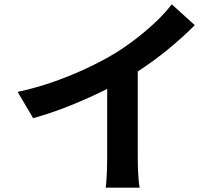

<svg xmlns="http://www.w3.org/2000/svg" viewBox="-20 -828 1040 892"><path d="M620 -496V-87Q620 -65 621 -39.5Q622 -14 624 8.5Q626 31 629 44H471Q473 32 474.5 9.5Q476 -13 477 -39Q478 -65 478 -87V-415Q401 -376 311 -339.5Q221 -303 134 -279L62 -401Q150 -420 233 -449.5Q316 -479 388.5 -513.5Q461 -548 517 -582Q568 -614 617 -652Q666 -690 708 -730.5Q750 -771 778 -808L885 -711Q828 -654 761 -599Q694 -544 620 -496Z"/></svg>

Font: Noto IKEA Simplified Chinese
Style: Bold
Weight: 700
Designer: Monotype Design Team
Foundry: Monotype Imaging Inc.
Version: Version 1.100